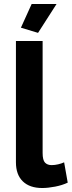

<svg xmlns="http://www.w3.org/2000/svg" viewBox="-20 -936 360 964"><path d="M60 -730H194V-168Q194 -132 206 -119.5Q218 -107 239 -107Q255 -107 272 -111Q289 -115 302 -121L320 -19Q293 -6 257 1Q221 8 192 8Q129 8 94.5 -25.5Q60 -59 60 -121ZM171 -771 85 -797 139 -916H264Z"/></svg>

Font: YasnoRaleway
Style: Bold
Weight: 700
Designer: Matt McInerney, Pablo Impallari, Rodrigo Fuenzalida
Foundry: Matt McInerney, Pablo Impallari, Rodrigo Fuenzalida
Version: Version 4.026